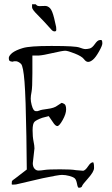

<svg xmlns="http://www.w3.org/2000/svg" viewBox="-20 -881 527 906"><path d="M224.6 -738.8Q184.6 -783.7 158 -810.1Q131.3 -836.4 131.3 -846.2V-860.8Q131.3 -860.8 148.4 -860.8Q151.4 -857.9 153.8 -855.7Q156.2 -853.5 160.9 -852.8Q165.5 -852.1 167.5 -852.1Q169.4 -852.1 175.3 -852.5Q181.2 -853 193.4 -853Q205.6 -853 216.1 -842.3Q226.6 -831.5 235.4 -795.4Q244.1 -759.3 244.9 -753.7Q245.6 -748 245.6 -740.5Q245.6 -732.9 238 -732.9Q230.5 -732.9 224.6 -738.8ZM418 -115.2H419.9Q419.9 -115.2 421.9 -110.4Q423.8 -105.5 423.8 -88.4Q423.8 -71.3 396.5 -40.5Q369.1 -9.8 367.7 -3.9Q366.2 2 361.3 3.4Q356.4 4.9 351.6 4.9Q346.7 4.9 343.3 -14.2Q339.8 -33.2 332.5 -39.6Q325.2 -45.9 307.1 -50.8Q289.1 -55.7 272.5 -55.7Q255.9 -55.7 181.6 -40L55.7 -10.7Q46.9 -10.7 43 -9.8Q43 -9.8 39.1 -9.8H37.1L35.2 -11.7L36.1 -25.4Q38.1 -30.3 51.8 -39.1L106.4 -81.1L104.5 -237.3Q101.6 -419.9 95.7 -494.6Q89.8 -569.3 79.1 -579.6Q68.4 -589.8 57.6 -591.8H45.9L39.1 -589.8Q28.3 -590.8 24.9 -594.2Q21.5 -597.7 21.5 -607.4Q21.5 -617.2 37.1 -630.9Q54.7 -644.5 87.9 -654.3Q120.1 -664.1 218.8 -664.1Q223.6 -664.1 228.5 -664.1Q335.9 -664.1 355 -656.7Q374 -649.4 383.3 -649.4Q392.6 -649.4 403.8 -652.3Q415 -655.3 427.7 -673.3Q440.4 -691.4 449.2 -691.4Q450.2 -691.4 451.2 -692.4Q459 -693.4 460.9 -689.5Q462.9 -685.5 462.9 -675.8Q462.9 -666 447.3 -638.2Q431.6 -610.4 418.9 -599.6Q406.2 -588.9 396 -588.9Q385.7 -588.9 376 -602.1Q366.2 -615.2 333 -628.4Q299.8 -641.6 287.6 -641.6Q275.4 -641.6 229 -630.9Q182.6 -620.1 164.1 -619.1H132.8V-535.2Q132.8 -466.8 128.9 -447.8Q125 -428.7 125 -415.5Q125 -402.3 129.4 -385.7Q133.8 -369.1 138.7 -362.8Q143.6 -356.4 150.4 -356.4Q157.2 -355.5 166 -359.4Q173.8 -363.3 205.1 -367.2Q236.3 -371.1 251 -382.8L270.5 -395.5Q274.4 -395.5 283.2 -390.6Q292 -385.7 292 -364.7Q292 -343.8 275.9 -314.9Q259.8 -286.1 250.5 -286.1Q241.2 -286.1 229.5 -304.7L210 -333L179.7 -325.2Q152.3 -315.4 143.1 -306.6Q133.8 -297.9 133.8 -266.6Q133.8 -235.4 138.2 -214.4Q142.6 -193.4 142.6 -180.7L134.8 -111.3V-110.4Q134.8 -94.7 142.6 -85.4Q150.4 -76.2 161.6 -76.2Q172.9 -76.2 190.4 -79.1Q208 -82 263.2 -82Q318.4 -82 337.9 -78.1L373 -75.2Q383.8 -78.1 395.5 -96.2Q407.2 -114.3 418 -115.2Z"/></svg>

Font: Drukaatie burti
Style: Thin
Weight: 100
Version: Version 0.14